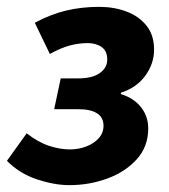

<svg xmlns="http://www.w3.org/2000/svg" viewBox="-32 -528 492 560"><path d="M170.1 12Q127.1 12 76.3 -4.7Q25.4 -21.4 -11.8 -58.9L45.8 -139.2Q79.5 -112.9 111.5 -102.5Q143.5 -92.2 171.6 -92.2Q197.1 -92.2 219.4 -100.7Q241.8 -109.2 255.8 -124.7Q269.9 -140.1 269.9 -161.2Q269.9 -185.6 251 -197.5Q232.1 -209.5 196.5 -209.5H126L145.1 -299.4H196.5Q237.3 -299.4 259 -314.8Q280.8 -330.3 280.8 -354.4Q280.8 -379.4 264.4 -390.8Q248 -402.3 224 -402.3Q197.4 -402.3 171.2 -395.2Q144.9 -388 113.4 -370.6L69.5 -461.6Q116.4 -486.7 161.6 -497.4Q206.8 -508 257.4 -508Q300.6 -508 337.1 -494.3Q373.6 -480.5 395.5 -452.9Q417.4 -425.4 417.4 -383.1Q417.4 -342.4 391.8 -307.2Q366.2 -272.1 320.6 -257.6V-253.6Q358.1 -242 379.2 -215.5Q400.3 -189 400.3 -153.4Q400.3 -100.1 366.6 -63.1Q332.8 -26 280.3 -7Q227.8 12 170.1 12Z"/></svg>

Font: Source Sans Variable
Style: Italic
Weight: 200
Italic angle: -11°
Designer: Paul D. Hunt
Foundry: Adobe Systems Incorporated
Version: Version 3.006;hotconv 1.0.111;makeotfexe 2.5.65597